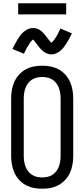

<svg xmlns="http://www.w3.org/2000/svg" viewBox="-20 -1144 515 1172"><path d="M238 8Q211 8 185.5 3Q160 -2 137 -14.5Q114 -27 96 -47Q78 -67 67.5 -90.5Q57 -114 52.5 -140Q48 -166 48 -192V-543Q48 -569 52.5 -595Q57 -621 67.5 -644.5Q78 -668 96 -688Q114 -708 137 -720.5Q160 -733 185.5 -738Q211 -743 238 -743Q264 -743 289.5 -738Q315 -733 338 -720.5Q361 -708 379 -688Q397 -668 407.5 -644.5Q418 -621 422.5 -595Q427 -569 427 -543V-192Q427 -166 422.5 -140Q418 -114 407.5 -90.5Q397 -67 379 -47Q361 -27 338 -14.5Q315 -2 289.5 3Q264 8 238 8ZM238 -61Q254 -61 270 -64.5Q286 -68 300 -77Q314 -86 324 -99.5Q334 -113 339.5 -128Q345 -143 347.5 -159.5Q350 -176 350 -192V-543Q350 -559 347.5 -575.5Q345 -592 339.5 -607Q334 -622 324 -635.5Q314 -649 300 -658Q286 -667 270 -670.5Q254 -674 238 -674Q221 -674 205 -670.5Q189 -667 175 -658Q161 -649 151 -635.5Q141 -622 135.5 -607Q130 -592 127.5 -575.5Q125 -559 125 -543V-192Q125 -176 127.5 -159.5Q130 -143 135.5 -128Q141 -113 151 -99.5Q161 -86 175 -77Q189 -68 205 -64.5Q221 -61 238 -61ZM294 -812Q281 -812 269 -816.5Q257 -821 247 -828.5Q237 -836 228 -845.5Q219 -855 212 -864.5Q205 -874 196.5 -885.5Q188 -897 181 -903Q179 -901 174.5 -896.5Q170 -892 168 -889.5Q166 -887 163.5 -883.5Q161 -880 159 -876.5Q157 -873 154.5 -869Q152 -865 149 -860.5Q146 -856 143.5 -851Q141 -846 138 -840.5Q135 -835 132 -828.5Q129 -822 126 -816L56 -845Q65 -863 73 -878.5Q81 -894 89 -906Q97 -918 105 -929Q113 -940 125 -950Q137 -960 151 -966.5Q165 -973 181 -973Q189 -973 196.5 -971.5Q204 -970 210.5 -967.5Q217 -965 223.5 -960.5Q230 -956 235.5 -951.5Q241 -947 246.5 -940.5Q252 -934 256.5 -928.5Q261 -923 265.5 -917Q270 -911 275.5 -904Q281 -897 285 -892Q289 -887 294 -883Q296 -884 300.5 -889Q305 -894 307 -896.5Q309 -899 311.5 -902Q314 -905 316 -908.5Q318 -912 320.5 -916Q323 -920 326 -924.5Q329 -929 331.5 -934Q334 -939 337 -945Q340 -951 343 -957Q346 -963 349 -970L419 -940Q410 -922 402 -907Q394 -892 386 -879.5Q378 -867 370 -856.5Q362 -846 350 -835.5Q338 -825 324 -818.5Q310 -812 294 -812ZM384 -1056H91V-1124H384Z"/></svg>

Font: Iosevka QP
Style: Regular
Weight: 400
Designer: Belleve Invis
Foundry: Belleve Invis
Version: Version 20.0.0; ttfautohint (v1.8.4)